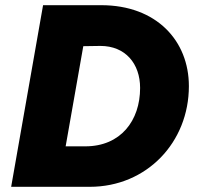

<svg xmlns="http://www.w3.org/2000/svg" viewBox="-20 -720 765 740"><path d="M23 0H326C546 0 708 -172 708 -388C708 -563 583 -700 370 -700H146ZM233 -156 301 -542 367 -543C463 -543 520 -475 520 -381C520 -255 445 -156 309 -156Z"/></svg>

Font: Fixel Display 20240404 ExBold
Style: Italic
Weight: 800
Italic angle: -10°
Designer: AlfaBravo + MacPaw
Foundry: Kyrylo Tkachov, Marchela Mozhyna, Serhii Makarenko, Maria Weinstein, Zakhar Kryvoshyya
Version: Version 1.211;Glyphs 3.2 (3225)